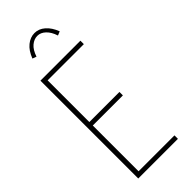

<svg xmlns="http://www.w3.org/2000/svg" viewBox="-258 -831 866 866"><g transform="rotate(-45 175.0 -397.5)"><path d="M47 0V-624H302V-602H71V-336H263V-314H71V-22H300V0ZM111 -713 92 -720Q106 -757 129.5 -776Q153 -795 180 -795Q207 -795 229.5 -775.5Q252 -756 266 -720L247 -712Q237 -743 219 -760Q201 -777 180 -777Q159 -777 140.5 -761.5Q122 -746 111 -713Z"/></g></svg>

Font: Inconsolata ExtraCondensed ExtraLight
Style: Regular
Weight: 200
Width: 2
Monospace: yes
Designer: Raph Levien, Cyreal, Brenton Simpson
Foundry: Raph Levien, Cyreal, Google
Version: Version 3.001; ttfautohint (v1.8.2.53-6de2)